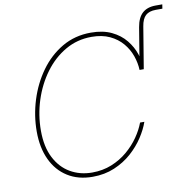

<svg xmlns="http://www.w3.org/2000/svg" viewBox="-89 -908 1018 1008"><g transform="rotate(-10 420.5 -404.0)"><path d="M664.1 -500 700.7 -721.7Q709 -771.5 735.1 -794.9Q761.2 -818.4 806.2 -818.4Q813 -818.4 823 -818.4Q833 -818.4 841.3 -818.4L837.9 -795.9Q828.6 -795.9 818.8 -795.9Q809.1 -795.9 802.7 -795.9Q767.6 -795.9 748.5 -778.8Q729.5 -761.7 723.1 -721.7L686.5 -500ZM325.2 9.8Q248 9.8 192.1 -25.4Q136.2 -60.5 106.2 -124.5Q76.2 -188.5 76.2 -274.9Q76.2 -359.4 101.8 -441.4Q127.4 -523.4 175.5 -590.3Q223.6 -657.2 292 -697.3Q360.4 -737.3 445.8 -737.3Q510.3 -737.3 555.9 -715.3Q601.6 -693.4 630.4 -657.7Q659.2 -622.1 672.9 -580.6Q686.5 -539.1 686.5 -500H664.1Q662.6 -537.6 649.4 -575.4Q636.2 -613.3 609.6 -644.8Q583 -676.3 542.2 -695.6Q501.5 -714.8 445.3 -714.8Q369.1 -714.8 305.7 -678.2Q242.2 -641.6 195.8 -578.9Q149.4 -516.1 124 -437.5Q98.6 -358.9 98.6 -275.4Q98.6 -189.5 128.7 -130.9Q158.7 -72.3 210.2 -42.5Q261.7 -12.7 326.2 -12.7Q382.8 -12.7 430.4 -32Q478 -51.3 515.4 -83Q552.7 -114.7 578.9 -152.6Q605 -190.4 618.7 -227.5H641.6Q628.4 -189 601.3 -147.5Q574.2 -106 534.2 -70.3Q494.1 -34.7 441.7 -12.5Q389.2 9.8 325.2 9.8Z"/></g></svg>

Font: Inter 16pt Thin
Style: Italic
Weight: 250
Italic angle: -9.3988°
Version: Version 4.001;git-66647c0bb